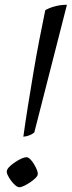

<svg xmlns="http://www.w3.org/2000/svg" viewBox="-20 -786 301 806"><path d="M78 -212Q86 -271 97 -339.5Q108 -408 120 -479.5Q132 -551 145 -618Q158 -685 170 -743Q184 -752 209 -759Q234 -766 261 -766L124 -230Q117 -224 106 -219Q95 -214 78 -212ZM61 0Q54 0 44.5 -8Q35 -16 26.5 -27.5Q18 -39 12.5 -50.5Q7 -62 9 -70Q11 -78 21 -87.5Q31 -97 44.5 -106Q58 -115 70.5 -120.5Q83 -126 91 -126Q98 -126 106.5 -118Q115 -110 122.5 -97.5Q130 -85 135 -72.5Q140 -60 138 -52Q137 -46 128 -37.5Q119 -29 106.5 -20.5Q94 -12 81.5 -6Q69 0 61 0Z"/></svg>

Font: Texturina 12pt ExtraLight
Style: Italic
Weight: 250
Italic angle: -11°
Designer: Guillermo Torres Carreño
Foundry: Omnibus-Type
Version: Version 1.002